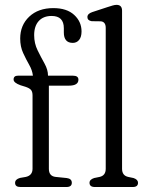

<svg xmlns="http://www.w3.org/2000/svg" viewBox="-20 -750 598 770"><path d="M176 -73Q176 -43.5 203 -40.5L247.5 -36Q268 -33.5 268 -17Q268 0 246.5 0H62Q40.5 0 40.5 -16.5Q40.5 -31 60.5 -36.5L83.5 -40.5Q110.5 -46.5 110.5 -73.5V-367Q110.5 -382 104.5 -389.2Q98.5 -396.5 82 -402L62.5 -408Q34.5 -418 34.5 -431Q34.5 -446.5 52 -446.5H112Q109.5 -468.5 97 -490.2Q84.5 -512 72.8 -537.5Q61 -563 61 -595.5Q61 -649 97.2 -683.2Q133.5 -717.5 194 -717.5Q248 -717.5 277.5 -690.2Q307 -663 307 -624Q307 -601.5 297.2 -589.8Q287.5 -578 272 -578Q236 -578 236 -620V-637Q236 -686 187 -686Q154 -686 135.5 -665.8Q117 -645.5 117 -609Q117 -576 131 -547.8Q145 -519.5 158.8 -494.8Q172.5 -470 172.5 -447V-446.5H272.5Q294.5 -446.5 294.5 -430.5Q294.5 -406.5 256 -406.5H176ZM469.5 -707V-73Q469.5 -46 494 -40.5L515.5 -36Q533.5 -30 533.5 -17Q533.5 0 512.5 0H360.5Q339 0 339 -17Q339 -30 357.5 -36L379.5 -40.5Q404 -46 404 -73V-638Q404 -662.5 384.5 -664.5L347.5 -665Q330.5 -668 330.5 -681.5Q330.5 -695 350 -701.5L411 -721.5Q423.5 -725.5 432 -728Q440.5 -730.5 447.5 -730.5Q469.5 -730.5 469.5 -707Z"/></svg>

Font: Fraunces 72pt SuperSoft Light
Style: Regular
Weight: 300
Version: Version 1.000;[0bf87f6ff]